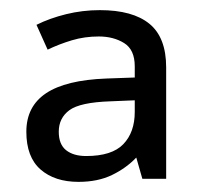

<svg xmlns="http://www.w3.org/2000/svg" viewBox="-20 -742 397 379"><path d="M177 -722Q242 -722 275 -695Q308 -668 308 -609V-389H261L249 -431Q229 -410 201 -396.5Q173 -383 135 -383Q88 -383 60 -407.5Q32 -432 32 -482Q32 -532 71 -558Q110 -584 190 -587L246 -589V-611Q246 -644 225 -657Q204 -670 175 -670Q147 -670 122 -662.5Q97 -655 74 -644L52 -693Q78 -706 110.5 -714Q143 -722 177 -722ZM198 -542Q138 -540 117 -524.5Q96 -509 96 -482Q96 -457 110.5 -445.5Q125 -434 150 -434Q201 -434 223.5 -457.5Q246 -481 246 -521V-544Z"/></svg>

Font: Noto Sans Sundanese
Style: Regular
Weight: 400
Designer: Monotype Design Team (Regular), Sérgio L. Martins (other weights)
Foundry: Monotype Imaging Inc.
Version: Version 2.003